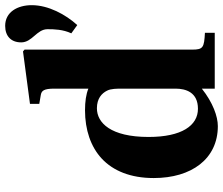

<svg xmlns="http://www.w3.org/2000/svg" viewBox="-80 -771 863 743"><g transform="rotate(-90 351.5 -399.5)"><path d="M559 -749C559 -706 610 -689 610 -647C610 -621 609 -587 594 -555L626 -532C667 -577 703 -644 703 -708C703 -764 676 -811 623 -811C583 -811 559 -788 559 -749ZM34 -236C34 -90 108 12 235 12C272 12 326 -7 380 -50V0H596V-38C539 -41 531 -45 531 -87V-736L524 -742L321 -715V-679L356 -673C372 -670 380 -661 380 -621V-489C358 -498 330 -502 296 -502C221 -502 155 -480 109 -437C62 -393 34 -326 34 -236ZM193 -256C193 -403 248 -456 304 -456C342 -456 362 -437 372 -417C380 -402 380 -379 380 -358V-152C380 -112 366 -65 302 -65C237 -65 193 -128 193 -256Z"/></g></svg>

Font: Heuristica
Style: Bold
Weight: 700
Version: Version 1.0.1